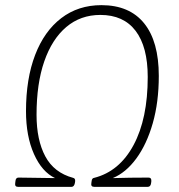

<svg xmlns="http://www.w3.org/2000/svg" viewBox="-20 -726 697 746"><path d="M50 0Q37 0 39 -14L40 -22Q41 -36 52 -36Q52 -36 53 -36H52Q53 -36 89 -35.5Q125 -35 194 -34Q143 -58 112 -127.5Q81 -197 81 -294Q81 -420 116.5 -512.5Q152 -605 218 -655.5Q284 -706 374 -706Q483 -706 540 -635.5Q597 -565 597 -431Q597 -329 573.5 -247Q550 -165 509.5 -110Q469 -55 418 -34Q452 -35 485.5 -35.5Q519 -36 557 -36Q569 -36 568 -22L567 -14Q565 0 554 0H346Q332 0 335 -15L336 -22Q337 -34 346 -35Q444 -60 499 -162.5Q554 -265 554 -427Q554 -544 507 -606Q460 -668 370 -668Q293 -668 237.5 -621Q182 -574 152 -487.5Q122 -401 122 -280Q122 -182 156 -118.5Q190 -55 264 -35Q273 -33 272 -22L271 -15Q268 0 258 0Z"/></svg>

Font: Asap Semi Condensed Semi Condensed Thin
Style: Italic
Weight: 100
Width: 4
Italic angle: -6°
Designer: Pablo Cosgaya
Foundry: Omnibus-Type
Version: Version 3.001; ttfautohint (v1.8.4.7-5d5b)